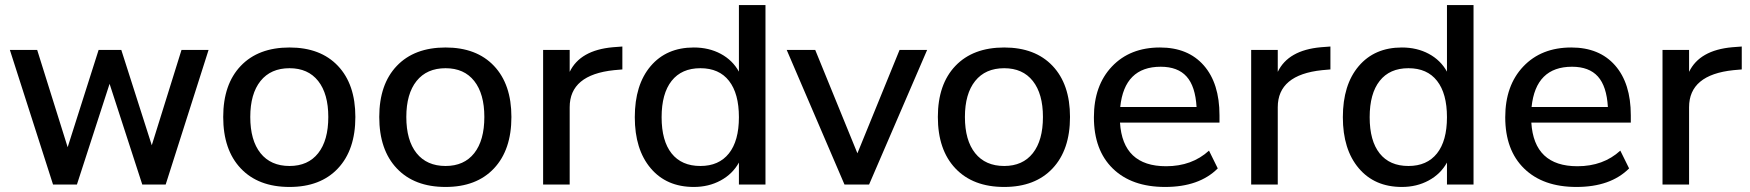

<svg xmlns="http://www.w3.org/2000/svg" viewBox="-20 -739 7008 769"><path d="M192.4 0 19.5 -539.1H128.9L251 -149.4L375 -539.1H465.8L587.9 -157.2L707 -539.1H815.4L643.6 0H549.8L418.9 -403.3L288.1 0Z M1139.6 9.8Q1014.6 9.8 944.3 -64.5Q874 -138.7 874 -270.5Q874 -401.4 944.3 -475.1Q1014.6 -548.8 1139.6 -548.8Q1263.7 -548.8 1333.5 -475.1Q1403.3 -401.4 1403.3 -270.5Q1403.3 -138.7 1333.5 -64.5Q1263.7 9.8 1139.6 9.8ZM982.4 -270.5Q982.4 -176.8 1023.4 -125.5Q1064.5 -74.2 1139.6 -74.2Q1213.9 -74.2 1254.4 -125.5Q1294.9 -176.8 1294.9 -270.5Q1294.9 -363.3 1254.4 -414.6Q1213.9 -465.8 1139.6 -465.8Q1064.5 -465.8 1023.4 -414.6Q982.4 -363.3 982.4 -270.5Z M1764.6 9.8Q1639.6 9.8 1569.3 -64.5Q1499 -138.7 1499 -270.5Q1499 -401.4 1569.3 -475.1Q1639.6 -548.8 1764.6 -548.8Q1888.7 -548.8 1958.5 -475.1Q2028.3 -401.4 2028.3 -270.5Q2028.3 -138.7 1958.5 -64.5Q1888.7 9.8 1764.6 9.8ZM1607.4 -270.5Q1607.4 -176.8 1648.4 -125.5Q1689.5 -74.2 1764.6 -74.2Q1838.9 -74.2 1879.4 -125.5Q1919.9 -176.8 1919.9 -270.5Q1919.9 -363.3 1879.4 -414.6Q1838.9 -465.8 1764.6 -465.8Q1689.5 -465.8 1648.4 -414.6Q1607.4 -363.3 1607.4 -270.5Z M2155.3 0V-539.1H2261.7V-451.2Q2303.7 -538.1 2434.6 -549.8L2472.7 -552.7V-460.9L2439.5 -458Q2261.7 -439.5 2261.7 -309.6V0Z M2758.8 9.8Q2649.4 9.8 2585.9 -65.4Q2522.5 -140.6 2522.5 -269.5Q2522.5 -399.4 2585.9 -474.1Q2649.4 -548.8 2758.8 -548.8Q2819.3 -548.8 2866.7 -523.4Q2914.1 -498 2939.5 -452.1V-718.8H3045.9V0H2939.5V-87.9Q2914.1 -42 2866.2 -16.1Q2818.4 9.8 2758.8 9.8ZM2785.2 -74.2Q2859.4 -74.2 2899.4 -124.5Q2939.5 -174.8 2939.5 -269.5Q2939.5 -364.3 2899.9 -415Q2860.4 -465.8 2785.2 -465.8Q2710 -465.8 2669.9 -415Q2629.9 -364.3 2629.9 -269.5Q2629.9 -174.8 2669.9 -124.5Q2710 -74.2 2785.2 -74.2Z M3362.3 0 3130.9 -539.1H3245.1L3414.1 -125L3583 -539.1H3693.4L3460.9 0Z M4002 9.8Q3877 9.8 3806.6 -64.5Q3736.3 -138.7 3736.3 -270.5Q3736.3 -401.4 3806.6 -475.1Q3877 -548.8 4002 -548.8Q4126 -548.8 4195.8 -475.1Q4265.6 -401.4 4265.6 -270.5Q4265.6 -138.7 4195.8 -64.5Q4126 9.8 4002 9.8ZM3844.7 -270.5Q3844.7 -176.8 3885.7 -125.5Q3926.8 -74.2 4002 -74.2Q4076.2 -74.2 4116.7 -125.5Q4157.2 -176.8 4157.2 -270.5Q4157.2 -363.3 4116.7 -414.6Q4076.2 -465.8 4002 -465.8Q3926.8 -465.8 3885.7 -414.6Q3844.7 -363.3 3844.7 -270.5Z M4646.5 9.8Q4512.7 9.8 4437 -64Q4361.3 -137.7 4361.3 -269.5Q4361.3 -396.5 4433.6 -472.7Q4505.9 -548.8 4626 -548.8Q4738.3 -548.8 4801.3 -477.1Q4864.3 -405.3 4864.3 -277.3V-248H4465.8Q4476.6 -73.2 4650.4 -73.2Q4753.9 -73.2 4822.3 -135.7L4857.4 -64.5Q4783.2 9.8 4646.5 9.8ZM4466.8 -310.5H4772.5Q4767.6 -393.6 4732.4 -432.6Q4697.3 -471.7 4628.9 -471.7Q4483.4 -471.7 4466.8 -310.5Z M4991.2 0V-539.1H5097.7V-451.2Q5139.6 -538.1 5270.5 -549.8L5308.6 -552.7V-460.9L5275.4 -458Q5097.7 -439.5 5097.7 -309.6V0Z M5594.7 9.8Q5485.4 9.8 5421.9 -65.4Q5358.4 -140.6 5358.4 -269.5Q5358.4 -399.4 5421.9 -474.1Q5485.4 -548.8 5594.7 -548.8Q5655.3 -548.8 5702.6 -523.4Q5750 -498 5775.4 -452.1V-718.8H5881.8V0H5775.4V-87.9Q5750 -42 5702.1 -16.1Q5654.3 9.8 5594.7 9.8ZM5621.1 -74.2Q5695.3 -74.2 5735.4 -124.5Q5775.4 -174.8 5775.4 -269.5Q5775.4 -364.3 5735.8 -415Q5696.3 -465.8 5621.1 -465.8Q5545.9 -465.8 5505.9 -415Q5465.8 -364.3 5465.8 -269.5Q5465.8 -174.8 5505.9 -124.5Q5545.9 -74.2 5621.1 -74.2Z M6293.9 9.8Q6160.2 9.8 6084.5 -64Q6008.8 -137.7 6008.8 -269.5Q6008.8 -396.5 6081.1 -472.7Q6153.3 -548.8 6273.4 -548.8Q6385.7 -548.8 6448.7 -477.1Q6511.7 -405.3 6511.7 -277.3V-248H6113.3Q6124 -73.2 6297.9 -73.2Q6401.4 -73.2 6469.7 -135.7L6504.9 -64.5Q6430.7 9.8 6293.9 9.8ZM6114.3 -310.5H6419.9Q6415 -393.6 6379.9 -432.6Q6344.7 -471.7 6276.4 -471.7Q6130.9 -471.7 6114.3 -310.5Z M6638.7 0V-539.1H6745.1V-451.2Q6787.1 -538.1 6918 -549.8L6956.1 -552.7V-460.9L6922.9 -458Q6745.1 -439.5 6745.1 -309.6V0Z"/></svg>

Font: Min Sans Medium
Style: Regular
Weight: 500
Designer: Jinseong-Kim, NotoSansCJK, Nunito
Foundry: Jinseong-Kim
Version: Version 1.400;Glyphs 3.1.2 (3151)